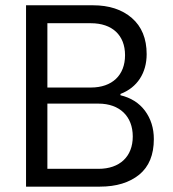

<svg xmlns="http://www.w3.org/2000/svg" viewBox="-20 -696 644 716"><path d="M429.2 -345.7C492.2 -369.6 526.9 -424.3 526.9 -494.1C526.9 -552.2 508.3 -597.2 471.7 -628.9C435.1 -660.6 386.7 -676.3 326.7 -676.3H77.1V0H352.5C414.1 0 462.9 -15.1 499.5 -44.9C535.6 -74.7 553.7 -118.7 553.7 -177.2C553.7 -218.3 542.5 -253.4 520.5 -283.2C498.5 -312.5 467.8 -331.5 429.2 -340.8ZM318.8 -609.4C398.4 -609.4 446.3 -564.9 446.3 -490.2C446.3 -415.5 398.4 -369.6 318.8 -369.6H156.7V-609.4ZM347.2 -309.6C426.8 -309.6 475.1 -261.7 475.1 -187C475.1 -112.3 426.8 -66.4 347.2 -66.4H156.7V-309.6Z"/></svg>

Font: Estedad Regular
Style: Regular
Weight: 400
Designer: Amin Abedi
Version: Version 7.3